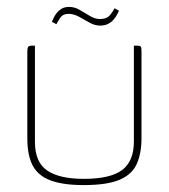

<svg xmlns="http://www.w3.org/2000/svg" viewBox="-20 -531 488 555"><path d="M81 -399V-121Q81 -62 116.5 -38Q152 -14 222 -14Q299 -14 333 -39.5Q367 -65 367 -122V-399Q368 -399 369.5 -399Q371 -399 372 -399Q373 -399 374.5 -399Q376 -399 377 -399Q383 -399 385.5 -397.5Q388 -396 388.5 -392.5Q389 -389 389 -382V-132Q389 -88 375.5 -57.5Q362 -27 326 -11.5Q290 4 222 4Q162 4 126 -9.5Q90 -23 74.5 -52.5Q59 -82 59 -131V-382Q59 -392 61.5 -395.5Q64 -399 71 -399Q74 -399 76 -399Q78 -399 81 -399ZM270 -457Q254 -457 239 -465.5Q224 -474 208.5 -482.5Q193 -491 178 -491Q162 -491 154.5 -480Q147 -469 143 -461L130 -468Q132 -472 135 -479Q138 -486 144 -493.5Q150 -501 158.5 -506Q167 -511 180 -511Q196 -511 211 -502Q226 -493 240.5 -484.5Q255 -476 269 -476Q289 -476 298.5 -488Q308 -500 311 -507L324 -500Q322 -496 318.5 -489Q315 -482 308.5 -474.5Q302 -467 292.5 -462Q283 -457 270 -457Z"/></svg>

Font: Genos Thin
Style: Regular
Weight: 100
Designer: Robert E. Leuschke
Foundry: Robert E. Leuschke
Version: Version 1.010